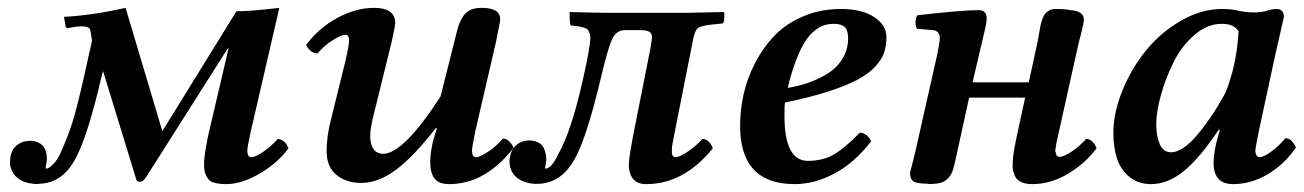

<svg xmlns="http://www.w3.org/2000/svg" viewBox="-20 -462 3341 492"><path d="M132.8 -64.9Q153.3 -109.9 165.3 -147.7Q177.2 -185.5 194.8 -263.2Q195.3 -266.6 215.8 -357.9L211.9 -382.8Q210.4 -392.1 199.2 -393.8Q188 -395.5 173.8 -393.1H171.9L154.8 -390.1Q149.4 -388.7 147.9 -395L144 -418.9Q215.3 -422.4 301.8 -441.9L396 -126L585.9 -433.1Q623 -433.1 695.8 -441.9L622.1 -123Q613.8 -85.9 613.8 -76.2Q613.8 -59.1 624 -59.1Q633.3 -59.1 653.1 -72Q672.9 -85 691.9 -106Q711.4 -103.5 719.2 -82Q690.4 -43 644.5 -16.6Q598.6 9.8 559.1 9.8Q546.9 9.8 543 8.8Q523.9 6.8 516.6 0Q509.3 -6.8 504.9 -21Q498.5 -44.4 513.2 -113.8L565.9 -338.9L563 -336.9L353 -5.9Q346.2 3.9 336.9 3.9Q329.6 3.9 328.1 -5.9L244.1 -279.8L240.2 -266.1Q207 -122.1 176.8 -62Q143.6 5.9 83 8.8Q72.8 10.3 64 8.8Q41.5 6.8 26.6 -4.6Q11.7 -16.1 7.8 -32.2Q4.4 -41 5.9 -49.8Q6.3 -74.7 21 -87.9Q35.6 -101.1 57.1 -101.1Q64.9 -101.1 67.9 -100.1Q100.1 -93.3 100.1 -55.2Q100.1 -50.3 98.9 -43.2Q97.7 -36.1 97.2 -33.7Q96.7 -31.2 98.1 -29.8Q105 -29.8 115.2 -40Q125.5 -50.3 132.8 -64.9Z M1099.6 -132.8 1096.7 -133.8Q1040 -60.5 994.6 -26.9Q949.2 6.8 905.8 6.8Q867.7 6.8 842.3 -13.7Q816.9 -34.2 816.9 -75.2Q816.9 -108.4 826.7 -149.9L865.7 -308.1Q874.5 -346.7 874.5 -357.9Q874.5 -373 864.7 -373Q855 -373 833.3 -359.4Q811.5 -345.7 793.5 -325.2Q783.7 -325.2 775.4 -332.3Q767.1 -339.4 764.6 -347.2Q798.3 -391.6 845.5 -416.7Q892.6 -441.9 938.5 -441.9Q992.7 -441.9 992.7 -402.8Q992.7 -395.5 983.9 -356L934.6 -155.8Q928.7 -129.9 928.7 -112.8Q928.7 -91.8 937.3 -79.8Q945.8 -67.9 961.9 -67.9Q1013.7 -67.9 1108.9 -214.8L1150.9 -381.8Q1157.7 -410.6 1171.6 -426.3Q1185.5 -441.9 1213.9 -441.9Q1261.7 -441.9 1261.7 -413.1Q1261.7 -408.7 1259.8 -398.9Q1257.8 -389.2 1255.1 -376.2Q1252.4 -363.3 1251.5 -356.9L1197.8 -125Q1189.5 -84.5 1189.5 -76.2Q1189.5 -59.1 1199.7 -59.1Q1209 -59.1 1229.7 -72.5Q1250.5 -85.9 1268.6 -106.9Q1278.3 -106.9 1285.6 -99.1Q1293 -91.3 1295.9 -83Q1223.6 9.8 1130.9 9.8Q1104 9.8 1093.3 -4.9Q1082.5 -19.5 1082.5 -45.9Q1082.5 -84.5 1099.6 -132.8Z M1602.5 -115.2 1646.5 -336.9Q1650.9 -364.3 1650.9 -365.2Q1650.9 -376.5 1644 -380.6Q1637.2 -384.8 1619.6 -384.8H1581.5Q1559.1 -384.8 1548.3 -361.3Q1537.6 -337.9 1519.5 -261.2Q1484.9 -116.2 1456.5 -62Q1423.3 4.4 1364.7 8.8Q1362.8 8.8 1359.1 9Q1355.5 9.3 1352.3 9.3Q1349.1 9.3 1346.7 8.8Q1319.3 6.3 1302.5 -8.5Q1285.6 -23.4 1285.6 -49.8Q1287.1 -75.2 1301.3 -88.6Q1315.4 -102.1 1336.4 -102.1Q1342.8 -102.1 1345.7 -101.1Q1372.6 -96.7 1377.4 -70.8Q1379.9 -64.5 1379.9 -55.2Q1379.9 -50.3 1378.7 -43.2Q1377.4 -36.1 1377 -33.7Q1376.5 -31.2 1377.4 -29.8Q1393.1 -29.8 1410.6 -66.9Q1444.3 -127 1472.7 -253.9Q1492.7 -340.8 1492.7 -366.2Q1492.7 -373.5 1490.2 -378.7Q1487.8 -383.8 1485.6 -386.5Q1483.4 -389.2 1475.6 -391.4Q1467.8 -393.6 1464.6 -394Q1461.4 -394.5 1449.2 -396Q1444.3 -396.5 1441.9 -397Q1439.5 -403.3 1439.5 -431.2Q1513.7 -429.2 1535.6 -429.2H1741.7L1835.4 -431.2Q1836.9 -424.8 1835.9 -414.1Q1835 -403.3 1831.5 -401.9L1802.7 -398.9Q1775.4 -396 1767.6 -389.4Q1759.8 -382.8 1754.9 -355L1708.5 -121.1Q1707.5 -114.3 1705.6 -105.2Q1703.6 -96.2 1702.6 -90.3Q1701.7 -84.5 1701.7 -81.1V-69.8Q1703.1 -59.1 1711.4 -59.1Q1720.2 -59.1 1740.7 -72.3Q1761.2 -85.4 1779.8 -106Q1789.1 -106 1796.1 -98.9Q1803.2 -91.8 1806.6 -82Q1732.4 9.8 1635.7 9.8Q1601.6 9.8 1593.8 -21Q1590.3 -32.2 1591.8 -46.9Q1592.3 -58.1 1596.9 -83.7Q1601.6 -109.4 1602.5 -115.2Z M2153.3 -363.8Q2153.3 -384.8 2144.5 -392.8Q2135.7 -400.9 2117.2 -400.9Q2103.5 -400.9 2092.3 -397.5Q2081.1 -394 2067.6 -383.5Q2054.2 -373 2043 -355.5Q2031.7 -337.9 2020 -307.9Q2008.3 -277.8 1998.5 -236.8Q2023.9 -240.7 2048.6 -249Q2073.2 -257.3 2097.9 -271.7Q2122.6 -286.1 2137.9 -310.1Q2153.3 -334 2153.3 -363.8ZM1991.2 -199.2Q1990.2 -191.4 1990.2 -165Q1990.2 -49.8 2050.3 -49.8Q2086.4 -49.8 2113.8 -64.5Q2141.1 -79.1 2183.6 -122.1Q2192.4 -122.1 2200.4 -115.5Q2208.5 -108.9 2212.4 -100.1Q2169.9 -44.9 2118.7 -17.6Q2067.4 9.8 2016.6 9.8Q1876.5 9.8 1876.5 -139.2Q1876.5 -179.7 1885.5 -220.5Q1894.5 -261.2 1915 -300.8Q1935.5 -340.3 1964.8 -370.8Q1994.1 -401.4 2038.3 -420.2Q2082.5 -439 2135.3 -439Q2188 -439 2219.7 -418.5Q2251.5 -397.9 2251.5 -367.2Q2251.5 -344.7 2245.4 -326.9Q2239.3 -309.1 2222.2 -290.8Q2205.1 -272.5 2176.5 -257.3Q2147.9 -242.2 2101.6 -227.3Q2055.2 -212.4 1991.2 -199.2Z M2325.2 -71.8 2381.3 -320.8Q2388.2 -353.5 2388.2 -365.2Q2388.2 -373 2383.5 -378.7Q2378.9 -384.3 2370.1 -384.8L2330.1 -388.2Q2325.7 -394.5 2325.9 -405.8Q2326.2 -417 2331.1 -422.9Q2444.8 -436 2487.3 -436Q2508.3 -436 2508.3 -415Q2508.3 -407.2 2505.6 -393.8Q2502.9 -380.4 2496.8 -355.5Q2490.7 -330.6 2488.3 -319.8L2472.2 -251H2616.2L2639.2 -356.9Q2640.6 -363.3 2642.6 -376Q2644.5 -388.7 2646 -395.5Q2647.5 -402.3 2650.6 -411.9Q2653.8 -421.4 2658 -426.5Q2662.1 -431.6 2668.9 -435.3Q2675.8 -439 2685.1 -439Q2710 -439 2723.1 -436Q2757.3 -433.6 2757.3 -412.1Q2757.3 -406.7 2755.1 -396.2Q2752.9 -385.7 2749.3 -371.8Q2745.6 -357.9 2744.1 -352.1L2693.4 -124Q2685.1 -88.4 2685.1 -82Q2683.1 -75.2 2685.1 -71.8Q2686.5 -60.1 2695.3 -60.1Q2705.1 -60.1 2724.9 -72.8Q2744.6 -85.4 2763.2 -106Q2772.5 -106 2779.5 -98.9Q2786.6 -91.8 2790 -82Q2760.3 -42.5 2716.1 -16.4Q2671.9 9.8 2625 9.8Q2585.4 9.8 2578.1 -18.1Q2573.7 -28.3 2575.2 -43.9Q2575.2 -60.5 2580.1 -85.9Q2584 -104 2585 -110.8L2606.9 -211.9H2463.4L2431.2 -64.9Q2430.2 -61 2428.2 -52Q2426.3 -43 2425.3 -39.1Q2416.5 6.3 2377 8.8Q2364.7 10.3 2356 8.8Q2328.1 8.3 2320.1 2.2Q2312 -3.9 2312 -17.1Q2312 -20 2314.5 -29.5Q2316.9 -39.1 2320.3 -52Q2323.7 -64.9 2325.2 -71.8Z M3120.1 -224.1Q3149.4 -296.4 3153.8 -381.8Q3142.6 -400.9 3110.8 -400.9Q3073.2 -400.9 3040.3 -372.1Q3007.3 -343.3 2986.8 -301.8Q2966.3 -260.3 2954.6 -217.5Q2942.9 -174.8 2942.9 -143.1Q2942.9 -113.3 2951.9 -92.5Q2960.9 -71.8 2981 -71.8Q3010.3 -71.8 3048.1 -116.5Q3085.9 -161.1 3120.1 -224.1ZM3250 -439Q3270 -439 3270 -418.9Q3267.1 -405.8 3260.5 -376.7Q3253.9 -347.7 3247.1 -317.9L3205.1 -123Q3196.8 -81.1 3196.8 -76.2Q3196.8 -68.4 3200 -63.7Q3203.1 -59.1 3208 -59.1Q3216.8 -59.1 3236.1 -72.5Q3255.4 -85.9 3273.9 -107.9Q3290 -107.9 3300.8 -84Q3271.5 -41 3228.8 -15.6Q3186 9.8 3139.6 9.8Q3089.8 9.8 3089.8 -44.9Q3089.8 -70.8 3100.1 -108.9L3106 -127.9L3103 -129.9Q3055.2 -57.6 3013.9 -23.9Q2972.7 9.8 2929.7 9.8Q2896 9.8 2873.5 -9.3Q2851.1 -28.3 2842 -56.6Q2833 -85 2833 -121.1Q2833 -172.9 2856 -229.5Q2878.9 -286.1 2916.3 -332.3Q2953.6 -378.4 3005.9 -408.7Q3058.1 -439 3111.8 -439Q3137.2 -439 3154.8 -434.1Q3174.8 -430.2 3192.9 -430.2Q3214.8 -430.2 3228 -435.1Q3241.7 -439 3250 -439Z"/></svg>

Font: Common Serif SemiBold
Style: Italic
Weight: 600
Italic angle: -12°
Designer: Philipp H. Poll, Khaled Hosny
Foundry: Stefan Peev, Context Ltd.
Version: Version 1.026